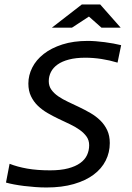

<svg xmlns="http://www.w3.org/2000/svg" viewBox="-20 -830 590 859"><path d="M188 8.8Q162.6 8.8 137 6.8Q111.3 4.9 87.4 2Q63.5 -1 42.7 -4.9Q22 -8.8 6.8 -13.2L22.9 -97.2Q57.6 -83.5 101.8 -75.7Q146 -67.9 204.1 -67.9Q251.5 -67.9 284.7 -76.7Q317.9 -85.4 338.9 -100.6Q359.9 -115.7 369.4 -136.2Q378.9 -156.7 378.9 -180.2Q378.9 -202.6 367.2 -219Q355.5 -235.4 336.4 -249Q317.4 -262.7 293 -274.2Q268.6 -285.6 242.9 -297.9Q217.3 -310.1 192.9 -324.2Q168.5 -338.4 149.4 -356.7Q130.4 -375 118.7 -399.4Q106.9 -423.8 106.9 -456.1Q106.9 -493.2 124.3 -527.6Q141.6 -562 175.5 -588.6Q209.5 -615.2 259 -631.1Q308.6 -647 373 -647Q389.2 -647 408.7 -645.5Q428.2 -644 448.2 -641.4Q468.3 -638.7 487.3 -635.3Q506.3 -631.8 522 -627.9L505.9 -549.8Q470.7 -560.5 433.8 -566.2Q397 -571.8 361.8 -571.8Q319.3 -571.8 288.6 -563.7Q257.8 -555.7 237.8 -541.5Q217.8 -527.3 208 -508.1Q198.2 -488.8 198.2 -466.8Q198.2 -444.8 210 -428.5Q221.7 -412.1 241 -398.9Q260.3 -385.7 284.7 -374.3Q309.1 -362.8 334.7 -350.6Q360.4 -338.4 384.8 -324.2Q409.2 -310.1 428.5 -291.3Q447.8 -272.5 459.5 -247.8Q471.2 -223.1 471.2 -189.9Q471.2 -147.9 452.9 -111.6Q434.6 -75.2 398.9 -48.6Q363.3 -22 310.3 -6.6Q257.3 8.8 188 8.8ZM520 -706.1H434.1L377.9 -755.9L301.8 -706.1H211.9L346.2 -810.1H428.2ZM0 -638.2Z"/></svg>

Font: Code New Roman
Style: Italic
Weight: 400
Italic angle: -11°
Monospace: yes
Designer: Sam Radian
Foundry: Code New Roman
Version: Version 1.508 October 19, 2014